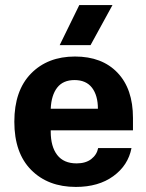

<svg xmlns="http://www.w3.org/2000/svg" viewBox="-20 -735 583 765"><path d="M282.2 9.8Q171.4 9.8 104.2 -57.9Q37.1 -125.5 37.1 -250Q37.1 -374 103.5 -441.9Q169.9 -509.8 278.8 -509.8Q386.7 -509.8 448.2 -445.3Q509.8 -380.9 509.8 -265.1V-215.8H182.1V-210.9Q182.1 -150.9 208 -117.4Q233.9 -84 285.2 -84Q321.3 -84 343.5 -101.1Q365.7 -118.2 371.1 -145H503.9Q490.7 -76.2 431.6 -33.2Q372.6 9.8 282.2 9.8ZM182.1 -301.8H370.1Q370.1 -354.5 346.7 -385.3Q323.2 -416 276.9 -416Q231.4 -416 208 -386Q184.6 -356 182.1 -301.8ZM217.8 -555.2 295.9 -714.8H428.2L340.8 -555.2Z"/></svg>

Font: TASA Orbiter Text
Style: Bold
Weight: 700
Designer: Weizhong Zhang
Version: Version 1.000;Glyphs 3.1.2 (3151)